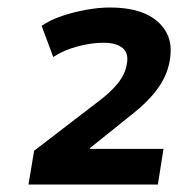

<svg xmlns="http://www.w3.org/2000/svg" viewBox="-20 -730 490 512"><path d="M56 -238 71 -328 243 -460Q275 -484 294 -507.5Q313 -531 318 -558Q324 -588 307 -602Q290 -616 256 -616Q223 -616 186 -606Q149 -596 122 -578L91 -661Q114 -677 145.5 -687.5Q177 -698 210.5 -704Q244 -710 273 -710Q330 -710 368 -693Q406 -676 424 -643Q442 -610 431 -560Q423 -524 398.5 -491Q374 -458 332 -425L221 -336L219 -333H416L401 -238Z"/></svg>

Font: Nunito Sans 7pt SemiCondensed ExtraBold
Style: Italic
Weight: 800
Width: 4
Italic angle: -9°
Designer: Vernon Adams
Foundry: Vernon Adams
Version: Version 3.101;gftools[0.9.27]